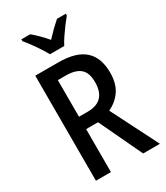

<svg xmlns="http://www.w3.org/2000/svg" viewBox="-227 -1035 978 1130"><g transform="rotate(-30 261.5 -470.0)"><path d="M234 -714Q354 -714 411.5 -663Q469 -612 469 -510Q469 -437 438 -390.5Q407 -344 352 -318L513 0H399L261 -292H180V0H78V-714ZM233 -625H180V-376H239Q364 -376 364 -506Q364 -569 332 -597Q300 -625 233 -625ZM216 -780Q199 -812 169.5 -854.5Q140 -897 114 -928V-940H174Q195 -923 218.5 -899.5Q242 -876 264 -850Q290 -878 310.5 -898Q331 -918 356 -940H416V-928Q400 -909 380.5 -883Q361 -857 342.5 -829.5Q324 -802 313 -780Z"/></g></svg>

Font: Noto Sans Myanmar Condensed Medium
Style: Regular
Weight: 500
Width: 3
Designer: Monotype Design Team
Foundry: Monotype Imaging Inc.
Version: Version 2.107; ttfautohint (v1.8.4.7-5d5b)